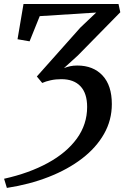

<svg xmlns="http://www.w3.org/2000/svg" viewBox="-26 -763 624 964"><path d="M8.5 180.5 -5.5 134.5Q120.5 106.5 214.2 55.2Q308 4 359.8 -67.2Q411.5 -138.5 411.5 -226Q411.5 -294.5 378 -330Q344.5 -365.5 282 -365.5Q253.5 -365.5 228.5 -360Q203.5 -354.5 186 -346.5L159 -379L377.5 -624.5L457 -700L173.5 -682L122.5 -555.5L62 -566L92 -743H569L578 -701.5L365 -484.5L295 -421Q310 -427 326.2 -430.5Q342.5 -434 362 -434Q442 -434 488.8 -384Q535.5 -334 535.5 -240.5Q535.5 -159.5 496.2 -90.5Q457 -21.5 386 33Q315 87.5 218.8 125.2Q122.5 163 8.5 180.5Z"/></svg>

Font: Merriweather 24pt Medium
Style: Italic
Weight: 500
Italic angle: -7.8°
Version: Version 2.101